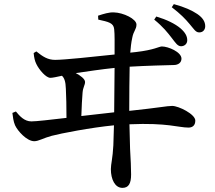

<svg xmlns="http://www.w3.org/2000/svg" viewBox="-20 -838 1040 930"><path d="M812 -654C830 -631 840 -614 857 -614C873 -614 887 -625 887 -643C887 -663 877 -681 854 -701C828 -723 787 -743 737 -758L727 -743C770 -708 792 -680 812 -654ZM898 -722C919 -698 927 -681 945 -681C965 -681 974 -696 974 -711C974 -733 962 -752 936 -770C909 -788 874 -804 822 -818L812 -803C855 -770 877 -747 898 -722ZM40 -291C42 -274 45 -249 53 -231C66 -203 110 -154 146 -154C167 -154 192 -170 230 -180C275 -192 420 -220 532 -231L529 -134C526 -72 517 -43 517 -19C517 31 537 72 573 72C603 72 615 51 615 7C615 -21 613 -68 610 -118L607 -236C792 -244 844 -220 893 -220C912 -220 926 -230 926 -254C926 -285 845 -325 814 -325C789 -325 749 -316 606 -301C606 -383 607 -462 608 -515C693 -520 784 -522 821 -523C844 -523 859 -535 859 -554C859 -586 795 -613 764 -613C751 -613 727 -596 639 -586L611 -583C613 -607 615 -630 621 -657C627 -688 641 -696 641 -719C641 -746 578 -777 531 -778C509 -779 482 -771 455 -762L456 -743C506 -732 530 -727 533 -697C536 -671 535 -630 535 -574C432 -563 291 -548 247 -548C212 -548 188 -563 156 -589L143 -581C145 -559 149 -542 156 -528C170 -499 203 -461 224 -461C235 -461 257 -466 280 -471C291 -461 298 -444 299 -408C301 -378 302 -315 302 -267C224 -258 156 -250 132 -250C98 -250 75 -276 57 -298ZM535 -509 533 -294 374 -276C375 -320 378 -362 380 -390C382 -415 392 -426 392 -441C392 -456 368 -473 347 -484C402 -492 475 -503 535 -509Z"/></svg>

Font: Noto Serif JP SemiBold
Style: Regular
Weight: 600
Designer: Ryoko NISHIZUKA 西塚涼子 (kana & ideographs); Frank Grießhammer (Latin, Greek & Cyrillic); Wenlong ZHANG 张文龙 (bopomofo); San
Foundry: Adobe
Version: Version 2.001;hotconv 1.1.0;makeotfexe 2.6.0